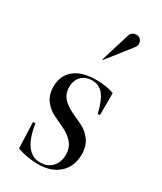

<svg xmlns="http://www.w3.org/2000/svg" viewBox="-180 -757 703 834"><g transform="rotate(30 172.0 -340.5)"><path d="M195 -434Q248 -434 285 -420V-309H274Q260 -369 238.5 -396Q217 -423 181 -423Q148 -423 128 -402.5Q108 -382 108 -348Q108 -315 128 -293.5Q148 -272 176.5 -259Q205 -246 233.5 -232Q262 -218 282 -190.5Q302 -163 302 -122Q302 -61 263 -25.5Q224 10 158 10Q103 10 53 -8L48 -138H60Q81 -1 162 -1Q199 -1 221 -24.5Q243 -48 243 -86Q243 -121 223 -144Q203 -167 174.5 -180.5Q146 -194 117 -208Q88 -222 68 -249Q48 -276 48 -316Q48 -372 86.5 -403Q125 -434 195 -434ZM173 -524 218 -670Q225 -691 249 -691Q262 -691 269.5 -682Q277 -673 277 -660Q277 -657 276 -653.5Q275 -650 273.5 -647.5Q272 -645 268.5 -640Q265 -635 262 -631.5Q259 -628 252.5 -619.5Q246 -611 241 -605L176 -523Z"/></g></svg>

Font: Libre Caslon Display
Style: Regular
Weight: 400
Designer: Pablo Impallari, Rodrigo Fuenzalida
Foundry: Pablo Impallari, Rodrigo Fuenzalida
Version: Version 1.002